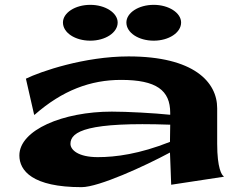

<svg xmlns="http://www.w3.org/2000/svg" viewBox="-20 -753 1009 793"><path d="M687 10 904 -23V-25C896 -29 877 -58 877 -159V-306C877 -414 781 -520 511 -520C329 -520 148 -458 87 -428L121 -279H123C238 -380 354 -423 480 -423C626 -423 683 -380 683 -287V-279C616 -286 505 -292 442 -292C240 -292 60 -216 60 -111C60 -48 114 20 317 20C388 20 578 -67 682 -123C683 -82 686 -36 687 10ZM271 -159C271 -211 344 -250 683 -238L682 -167C556 -117 458 -104 384 -104C303 -104 271 -134 271 -159ZM615 -585C677 -585 728 -618 728 -660C728 -700 677 -733 615 -733C552 -733 502 -700 502 -660C502 -618 552 -585 615 -585ZM353 -585C415 -585 466 -618 466 -660C466 -700 415 -733 353 -733C290 -733 240 -700 240 -660C240 -618 290 -585 353 -585Z"/></svg>

Font: Coconat
Style: Bold
Weight: 900
Width: 8
Designer: Sara Lavazza
Foundry: Collletttivo
Version: Version 1.000;Glyphs 3.2 (3217)